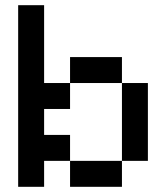

<svg xmlns="http://www.w3.org/2000/svg" viewBox="-20 -720 640 740"><path d="M450 0H250V-100H150V0H50V-700H150V-400H250V-500H450V-400H550V-100H450ZM250 -100H450V-400H250V-300H150V-200H250Z"/></svg>

Font: Matrix Sans
Style: Regular
Weight: 400
Designer: Brad Neil
Version: Version 1.100